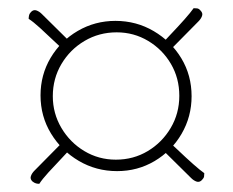

<svg xmlns="http://www.w3.org/2000/svg" viewBox="-20 -610 569 469"><path d="M266 -192Q215 -192 172.5 -217Q130 -242 104.5 -284Q79 -326 79 -377Q79 -427 103.5 -468.5Q128 -510 170 -534.5Q212 -559 262 -559Q313 -559 355.5 -534Q398 -509 423 -467.5Q448 -426 448 -375Q448 -325 423.5 -283Q399 -241 357.5 -216.5Q316 -192 266 -192ZM263 -220Q306 -220 341 -241Q376 -262 397 -297.5Q418 -333 418 -376Q418 -419 397.5 -454Q377 -489 342 -510Q307 -531 265 -531Q222 -531 186.5 -510Q151 -489 130 -453.5Q109 -418 109 -375Q109 -333 130 -297.5Q151 -262 186 -241Q221 -220 263 -220ZM145 -479 116 -506Q94 -527 77.5 -542Q61 -557 50 -564Q50 -568 51 -572.5Q52 -577 56 -581Q62 -587 69 -584.5Q76 -582 82 -576L163 -496ZM385 -477 368 -495 395 -524Q416 -546 431 -563Q446 -580 453 -590Q457 -590 461.5 -589.5Q466 -589 470 -584Q476 -578 473.5 -571Q471 -564 465 -558ZM447 -175 366 -255 384 -272 413 -245Q435 -224 452 -209Q469 -194 479 -187Q479 -183 478.5 -179Q478 -175 473 -170Q467 -164 460 -166.5Q453 -169 447 -175ZM76 -161Q72 -161 68 -162Q64 -163 59 -167Q53 -173 55.5 -180Q58 -187 64 -193L144 -274L161 -256L134 -227Q113 -205 98 -188.5Q83 -172 76 -161Z"/></svg>

Font: Arima Thin Thin
Style: Regular
Weight: 250
Version: Version 1.100